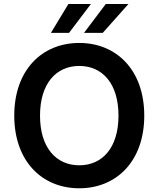

<svg xmlns="http://www.w3.org/2000/svg" viewBox="-20 -958 815 987"><path d="M721.6 -363.6C721.6 -598.7 578.1 -737.2 387.4 -737.2C196.4 -737.2 53.3 -598.7 53.3 -363.6C53.3 -128.9 196.4 9.9 387.4 9.9C578.1 9.9 721.6 -128.6 721.6 -363.6ZM185.7 -363.6C185.7 -529.1 269.2 -619 387.4 -619C506 -619 589.1 -529.1 589.1 -363.6C589.1 -198.2 506 -108.3 387.4 -108.3C269.2 -108.3 185.7 -198.2 185.7 -363.6ZM241.8 -789.1H334.9L447.4 -937.5H331.7ZM411.9 -789.1H508.2L640.3 -937.5H523.8Z"/></svg>

Font: Margiela Sans Semi Bold
Style: Regular
Weight: 600
Designer: Stefan Endress, Andreas Faust
Version: Version 1.100;FEAKit 1.0